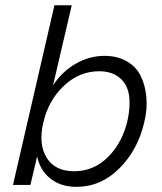

<svg xmlns="http://www.w3.org/2000/svg" viewBox="-20 -710 623 737"><path d="M272.9 7.3Q213.9 7.3 173.6 -24.4Q133.3 -56.2 122.6 -109.9L96.7 0H29.8L189 -689.9H255.4L183.6 -382.3Q218.3 -435.5 271 -465.6Q323.7 -495.6 380.9 -495.6Q429.7 -495.6 465.6 -475.3Q501.5 -455.1 519.3 -420.2Q537.1 -385.3 541.7 -338.4Q546.4 -291.5 533.2 -238.3Q508.3 -133.3 437.5 -63Q366.7 7.3 272.9 7.3ZM264.6 -52.7Q340.3 -52.7 395.5 -108.2Q450.7 -163.6 470.2 -250.5Q481.4 -303.7 475.1 -345.2Q468.8 -386.7 439 -411.6Q409.2 -436.5 360.4 -436.5Q284.2 -436.5 224.9 -380.4Q165.5 -324.2 146 -238.3Q127 -157.2 158.9 -105Q190.9 -52.7 264.6 -52.7Z"/></svg>

Font: HK Grotesk Legacy
Style: Italic
Weight: 400
Italic angle: -13°
Designer: Alfredo Marco Pradil
Foundry: Hanken Design Co.
Version: Version 2.022;PS 002.022;hotconv 1.0.88;makeotf.lib2.5.64775